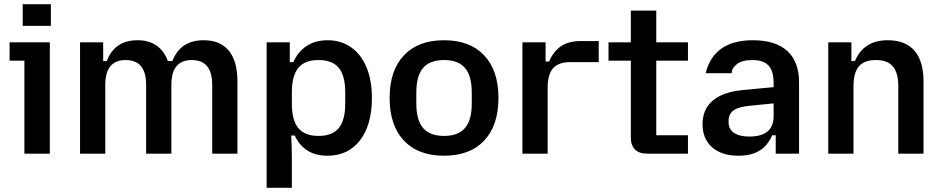

<svg xmlns="http://www.w3.org/2000/svg" viewBox="-20 -737 4518 921"><path d="M97 -446H26V-534H219V0H97ZM89 -717H224V-613H89Z M583 -449Q485 -449 485 -330V0H364V-534H475V-444H492Q530 -544 640 -544Q695 -544 731.5 -518Q768 -492 785 -444H807Q845 -544 957 -544Q1037 -544 1078 -493.5Q1119 -443 1119 -346V0H998V-330Q998 -449 900 -449Q802 -449 802 -330V0H681V-330Q681 -449 583 -449Z M1259 -534H1370V-439H1387Q1409 -489 1451 -516.5Q1493 -544 1551 -544Q1615 -544 1663.5 -510.5Q1712 -477 1738 -414.5Q1764 -352 1764 -267Q1764 -138 1707 -64Q1650 10 1551 10Q1494 10 1454.5 -15Q1415 -40 1394 -87H1377Q1380 -34 1380 26V164H1259ZM1508 -85Q1574 -85 1605 -122.5Q1636 -160 1636 -240V-294Q1636 -374 1605 -411.5Q1574 -449 1508 -449Q1442 -449 1411 -411.5Q1380 -374 1380 -294V-240Q1380 -160 1411 -122.5Q1442 -85 1508 -85Z M1849 -267Q1849 -399 1917.5 -471.5Q1986 -544 2110 -544Q2234 -544 2302.5 -471.5Q2371 -399 2371 -267Q2371 -135 2302.5 -62.5Q2234 10 2110 10Q1986 10 1917.5 -62.5Q1849 -135 1849 -267ZM2110 -85Q2178 -85 2210.5 -123Q2243 -161 2243 -241V-293Q2243 -373 2210.5 -411Q2178 -449 2110 -449Q2042 -449 2009.5 -411Q1977 -373 1977 -293V-241Q1977 -161 2009.5 -123Q2042 -85 2110 -85Z M2486 -534H2597V-442H2614Q2635 -491 2671.5 -515.5Q2708 -540 2765 -540H2852V-439H2715Q2659 -439 2633 -409.5Q2607 -380 2607 -315V0H2486Z M3006 -77V-446H2899V-534H3006V-686H3128V-534H3280V-446H3128V-88H3280V0H3083Q3046 0 3026 -20Q3006 -40 3006 -77Z M3350 -141Q3350 -213 3399 -254.5Q3448 -296 3543 -305L3691 -319V-338Q3691 -396 3666.5 -422.5Q3642 -449 3589 -449Q3540 -449 3515 -429.5Q3490 -410 3490 -388V-386H3365Q3404 -544 3592 -544Q3700 -544 3756.5 -492.5Q3813 -441 3813 -341V0H3701V-88H3684Q3663 -39 3623.5 -14.5Q3584 10 3522 10Q3442 10 3396 -30.5Q3350 -71 3350 -141ZM3574 -82Q3691 -82 3691 -180V-241L3579 -230Q3524 -225 3499.5 -208Q3475 -191 3475 -157V-150Q3475 -117 3501 -99.5Q3527 -82 3574 -82Z M3953 -534H4064V-444H4081Q4123 -544 4238 -544Q4323 -544 4366.5 -494Q4410 -444 4410 -346V0H4289V-323Q4289 -388 4263 -418.5Q4237 -449 4182 -449Q4126 -449 4100 -418.5Q4074 -388 4074 -323V0H3953Z"/></svg>

Font: Mozilla Text BETA SemiBold
Style: Regular
Weight: 600
Designer: Studio DRAMA
Foundry: Studio DRAMA
Version: Version 0.100